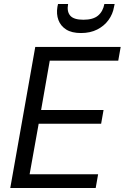

<svg xmlns="http://www.w3.org/2000/svg" viewBox="-20 -933 619 953"><path d="M31 0 155 -700H579L567 -632H227L184 -387H494L482 -319H172L127 -68H467L455 0ZM382 -769Q336 -769 308.5 -786.5Q281 -804 270 -833.5Q259 -863 265 -899L268 -913H318Q311 -876 328.5 -855.5Q346 -835 394 -835Q442 -835 466.5 -855.5Q491 -876 498 -913H549L546 -899Q540 -863 518.5 -833.5Q497 -804 462.5 -786.5Q428 -769 382 -769Z"/></svg>

Font: DM Sans 11pt
Style: Italic
Weight: 400
Italic angle: -10°
Version: Version 4.004;gftools[0.9.30]